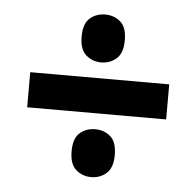

<svg xmlns="http://www.w3.org/2000/svg" viewBox="-42 -606 580 567"><g transform="rotate(5 248.5 -323.0)"><path d="M248 -422Q222 -422 203 -438.5Q184 -455 184 -493Q184 -532 203 -548Q222 -564 248 -564Q274 -564 293 -548Q312 -532 312 -493Q312 -455 293 -438.5Q274 -422 248 -422ZM42 -375H454V-271H42ZM248 -82Q222 -82 203 -98.5Q184 -115 184 -153Q184 -192 203 -208Q222 -224 248 -224Q274 -224 293 -208Q312 -192 312 -153Q312 -115 293 -98.5Q274 -82 248 -82Z"/></g></svg>

Font: Noto Sans Gurmukhi UI Condensed
Style: Bold
Weight: 700
Width: 3
Designer: Jelle Bosma - Monotype Design Team
Foundry: Monotype Imaging Inc.
Version: Version 2.004; ttfautohint (v1.8.4.7-5d5b)